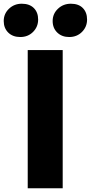

<svg xmlns="http://www.w3.org/2000/svg" viewBox="-59 -1012 488 1032"><path d="M90 0V-743H278V0ZM50 -813Q9.5 -813 -14.8 -837Q-39 -861 -39 -899Q-39 -938 -10.8 -965Q17.5 -992 58 -992Q99.5 -992 122.8 -968.8Q146 -945.5 146 -907Q146 -868 118.8 -840.5Q91.5 -813 50 -813ZM313 -813Q273.5 -813 248.8 -837Q224 -861 224 -899Q224 -938 252.5 -965Q281 -992 322 -992Q363.5 -992 386.2 -968.8Q409 -945.5 409 -907Q409 -868 381.8 -840.5Q354.5 -813 313 -813Z"/></svg>

Font: Merriweather Sans Black
Style: Regular
Weight: 900
Designer: Eben Sorkin
Foundry: Eben Sorkin
Version: Version 1.008; ttfautohint (v1.7.19-72a1) -l 8 -r 50 -G 200 